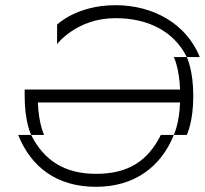

<svg xmlns="http://www.w3.org/2000/svg" viewBox="-20 -720 790 740"><path d="M700 -500H650C650 -500 671 -458 674 -375H75V-350C75 -250 100 -200 100 -200H50C100 -75 200 0 350 0C496 0 600 -75 650 -200H600C550 -100 475 -50 350 -50C231 -50 150 -100 100 -200H150C150 -200 129 -242 126 -325H674C671 -242 650 -201 650 -200H700C700 -200 725 -250 725 -350C725 -450 700 -500 700 -500ZM200 -550C200 -550 275 -650 425 -650C550 -650 650 -600 700 -500H750C700 -625 575 -700 425 -700C275 -700 200 -625 200 -625Z"/></svg>

Font: LS-VG5000 Light Shifted
Style: Regular
Weight: 400
Designer: Justin Bihan, 2021
Foundry: Justin Bihan, 2021
Version: Version 1.000;Glyphs 3.1.2 (3151)